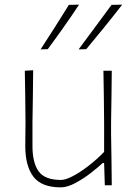

<svg xmlns="http://www.w3.org/2000/svg" viewBox="-20 -799 589 828"><path d="M242 9Q159 9 124 -37.2Q89 -83.5 89 -169Q89 -201.5 89.5 -225.5Q90 -249.5 90 -271Q89.5 -332.5 88.8 -385.2Q88 -438 87 -494L123 -496Q122.5 -439 121.8 -386.2Q121 -333.5 120 -271V-169Q120 -97 146.8 -60Q173.5 -23 243 -23Q262 -23 292.8 -38.8Q323.5 -54.5 359.2 -81.8Q395 -109 429 -144V-271Q428.5 -332.5 427.8 -385.2Q427 -438 426 -494H462Q461.5 -437 460.8 -384.8Q460 -332.5 459 -271V-221Q460 -160.5 460.8 -108.5Q461.5 -56.5 462 0H432L429 -96H423Q402.5 -77 370.5 -52.2Q338.5 -27.5 304 -9.2Q269.5 9 242 9ZM319 -586Q355 -634 390.5 -682.5Q426 -731 461 -778L507 -779Q469.5 -730.5 430.8 -682.8Q392 -635 352 -587ZM155 -586Q186.5 -634 216.8 -682Q247 -730 277 -778L321 -779Q289 -730.5 255.2 -682.8Q221.5 -635 186 -587Z"/></svg>

Font: Commissioner Loud Thin
Style: Regular
Weight: 100
Designer: Kostas Bartsokas
Foundry: Kostas Bartsokas
Version: Version 1.000; ttfautohint (v1.8.3)